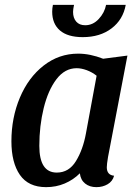

<svg xmlns="http://www.w3.org/2000/svg" viewBox="-20 -751 569 791"><path d="M420 -62Q420 -30 450 -27Q444 -4 423.5 8Q403 20 377 20Q349 20 330.5 5Q312 -10 309 -37Q282 -10 246.5 5Q211 20 170 20Q97 20 62 -30.5Q27 -81 27 -169Q27 -266 62 -349Q97 -432 160 -481Q223 -530 302 -530Q351 -530 405 -509L505 -522L425 -104Q420 -74 420 -62ZM296 -470Q247 -470 212.5 -424.5Q178 -379 160 -305.5Q142 -232 142 -150Q142 -40 214 -40Q264 -40 293 -87.5Q322 -135 334 -201L378 -439Q359 -454 337 -462Q315 -470 296 -470ZM281 -702Q281 -677 294 -662Q307 -647 331 -647Q363 -647 387 -673Q411 -699 417 -731H498Q487 -670 439.5 -634Q392 -598 321 -598Q259 -598 227 -625.5Q195 -653 195 -703Q195 -716 198 -731H285Q281 -712 281 -702Z"/></svg>

Font: Sansita
Style: Italic
Weight: 400
Italic angle: -11°
Designer: Pablo Cosgaya
Foundry: Omnibus-Type
Version: Version 1.006